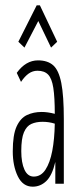

<svg xmlns="http://www.w3.org/2000/svg" viewBox="-20 -691 290 722"><path d="M103 11Q66 11 47 -28Q28 -67 28 -122Q28 -184 42.5 -215.5Q57 -247 81.5 -258.5Q106 -270 137 -270Q159 -270 186 -263Q186 -325 180.5 -360.5Q175 -396 161 -410.5Q147 -425 121 -425Q103 -425 88 -414.5Q73 -404 59 -383L43 -417Q77 -464 123 -464Q159 -464 180 -445.5Q201 -427 210.5 -379Q220 -331 220 -243V0H188V-82Q176 -31 154 -10Q132 11 103 11ZM60 -123Q60 -79 72 -53Q84 -27 107 -27Q134 -27 151 -53Q168 -79 176.5 -123.5Q185 -168 186 -226Q164 -233 140 -233Q116 -233 98 -225Q80 -217 70 -193.5Q60 -170 60 -123ZM72 -512 49 -534 118 -671H130L195 -534L172 -512L124 -612Z"/></svg>

Font: Inconsolata UltraCondensed Light
Style: Regular
Weight: 300
Width: 1
Monospace: yes
Designer: Raph Levien, Cyreal, Brenton Simpson
Foundry: Raph Levien, Cyreal, Google
Version: Version 3.001; ttfautohint (v1.8.2.53-6de2)